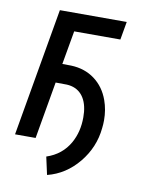

<svg xmlns="http://www.w3.org/2000/svg" viewBox="-78 -584 591 780"><g transform="rotate(10 217.5 -194.0)"><path d="M368.2 -453.6H177.7L153.3 -314.9L189.9 -314.5Q246.1 -312.5 286.9 -282.2Q327.6 -252 346.2 -200.2Q359.9 -162.1 359.9 -118.7Q359.9 -102.5 357.9 -86.4Q350.1 -5.9 297.9 57.6Q245.6 121.1 170.4 140.1L154.3 66.9Q217.8 45.9 249 -9.8Q274.9 -56.2 274.9 -115.7Q274.9 -127 273.9 -138.2Q269.5 -183.1 246.8 -208.3Q224.1 -233.4 186 -235.4L139.6 -235.8L98.6 0H13.7L105.5 -528.3H381.3Z"/></g></svg>

Font: MAUL Condensed Italic
Style: Condenced Regular Italic
Weight: 400
Italic angle: -12°
Designer: MAUL
Version: Version 1.0; 2020; ttfautohint (v1.8.3)